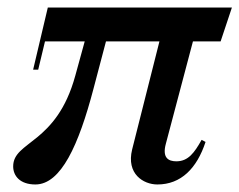

<svg xmlns="http://www.w3.org/2000/svg" viewBox="-20 -480 636 510"><path d="M74 10C142 10 189 -95 228 -243L261.5 -370H403.5L331 -83C315 -18 361 10 398 10C461 10 503 -33 526 -103L515.5 -108.5C496.5 -74.5 480 -51.5 448.5 -51.5C427 -51.5 410.5 -61 420.5 -98L492.5 -370H566L596 -460H107L68 -295H81.5L99.5 -370H205L180 -279C130 -96 15 -106 15 -38C15 -13 33 10 74 10Z"/></svg>

Font: Bodoni* 16pt
Style: Italic
Weight: 400
Italic angle: -13°
Version: Version 2.3